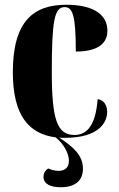

<svg xmlns="http://www.w3.org/2000/svg" viewBox="-20 -570 501 808"><path d="M254 10C396 10 431 -55 431 -99C431 -126 418 -149 391 -153C382 -37 343 -2 293 -2C221 -2 198 -66 198 -267C198 -484 209 -540 252 -540C286 -540 299 -505 299 -353C415 -353 432 -406 432 -441C432 -503 381 -550 259 -550C123 -550 34 -483 34 -266C34 -81 104 -6 214 8C249 36 270 76 270 107C270 134 254 149 227 149C212 149 196 145 183 139C168 148 163 162 163 174C163 204 192 218 236 218C295 218 329 191 329 140C329 83 288 48 229 9C237 10 245 10 254 10Z"/></svg>

Font: Noto Serif Display ExtraCondensed Black
Style: Regular
Weight: 900
Width: 2
Designer: Monotype Design Team
Foundry: Monotype Imaging Inc.
Version: Version 2.009